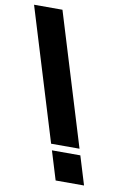

<svg xmlns="http://www.w3.org/2000/svg" viewBox="-316 -825 622 932"><g transform="rotate(10 -5.0 -359.0)"><path d="M4.2 -19 -17.2 -89H122.8L144.2 -19L144.5 -18L165.9 52H25.9L4.5 -18ZM-204 -700 -225.4 -770H-85.4L-64 -700L91.9 -190L113.3 -120H-26.7L-48.1 -190Z"/></g></svg>

Font: Nordica Plus
Style: NordicaClassicRgOpObl
Weight: 500
Version: Version 1.01